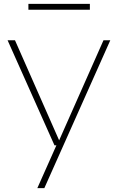

<svg xmlns="http://www.w3.org/2000/svg" viewBox="-20 -747 606 987"><path d="M260 0 19 -540H57L284 -25.5L512 -540H547L208 220H172L270 0ZM126 -697V-727H442V-697Z"/></svg>

Font: Encode Sans Exp Th
Style: Regular
Weight: 100
Width: 7
Designer: Multiple Designers
Foundry: Impallari Type
Version: Version 3.002; ttfautohint (v1.8.3) -l 8 -r 50 -G 200 -x 14 